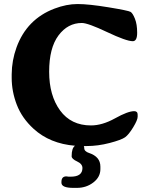

<svg xmlns="http://www.w3.org/2000/svg" viewBox="-20 -703 751 946"><path d="M328.6 167.5Q386.2 167.5 386.2 125Q386.2 104.5 359.6 92.3Q333 80.1 333 66.9Q333 26.4 349.6 15.1Q225.6 4.9 145.5 -68.4Q88.4 -120.6 63 -186.3Q37.6 -252 37.6 -319.3V-336.9Q38.1 -405.3 61.5 -469.7Q112.3 -608.9 248.5 -660.6Q307.6 -683.1 362.3 -683.1Q417 -683.1 514.9 -667Q612.8 -650.9 623.3 -644.5Q633.8 -638.2 644.8 -610.8Q655.8 -583.5 655.8 -541.7Q655.8 -500 634.3 -500Q602.5 -500 507.8 -544.9Q413.1 -589.8 383.3 -589.8Q314 -589.8 268.1 -528.3Q222.2 -466.8 222.2 -349.6Q222.2 -232.4 276.1 -158.7Q330.1 -85 428.2 -85Q483.9 -85 547.1 -120.1Q610.4 -155.3 641.1 -155.3Q658.2 -155.3 658.2 -138.2V-127.9Q658.2 -111.8 636.2 -75.7Q614.3 -39.6 596.2 -26.6Q578.1 -13.7 520.3 1.5Q462.4 16.6 407.2 16.6H393.1Q395 20.5 395 26.4Q395 43 418.9 50.8Q474.6 69.3 474.6 117.7V130.4Q474.6 169.4 439.9 196Q405.3 222.7 358.9 222.7H341.3Q282.7 222.7 282.7 197.3V193.4Q282.7 166 307.1 166L317.9 167.5Z"/></svg>

Font: Averia Serif Libre RX
Style: Bold
Weight: 700
Version: Version 1.002